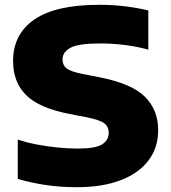

<svg xmlns="http://www.w3.org/2000/svg" viewBox="-20 -770 714 800"><path d="M301 10Q229.5 10 168 0.5Q106.5 -9 54 -24.5V-188.5Q89 -176.5 133.2 -168Q177.5 -159.5 222 -155.2Q266.5 -151 303 -151Q379 -151 406 -168.8Q433 -186.5 433 -217Q433 -243 413.2 -257.2Q393.5 -271.5 335 -282.5L268 -295.5Q142.5 -320 88.5 -374Q34.5 -428 34.5 -515.5Q34.5 -628 123.5 -689Q212.5 -750 392.5 -750Q453 -750 505.2 -743.2Q557.5 -736.5 598 -726.5V-563Q559 -574.5 505.2 -581.8Q451.5 -589 398 -589Q306.5 -589 273.5 -570.8Q240.5 -552.5 240.5 -523Q240.5 -498.5 257.2 -485.2Q274 -472 323 -462L390 -449Q527.5 -422.5 583.2 -367.5Q639 -312.5 639 -227.5Q639 -154 598.2 -100.8Q557.5 -47.5 481.8 -18.8Q406 10 301 10Z"/></svg>

Font: Encode Sans Expanded Expanded ExtraBold
Style: Regular
Weight: 800
Width: 7
Designer: Multiple Designers
Foundry: Impallari Type
Version: Version 3.000; ttfautohint (v1.8.3) -l 8 -r 50 -G 200 -x 14 